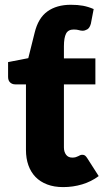

<svg xmlns="http://www.w3.org/2000/svg" viewBox="-20 -756 424 784"><path d="M238 8Q201 8 172.8 -2.8Q144.5 -13.5 125.2 -33.2Q106 -53 96 -81Q86 -109 86 -143.5V-411.5H42Q30 -411.5 21.5 -419.2Q13 -427 13 -442V-502.5L95.5 -518.5L121.5 -622.5Q136 -682.5 173.8 -709.5Q211.5 -736.5 269 -736.5Q297.5 -736.5 319 -732.5Q340.5 -728.5 362.5 -719L351 -659Q346 -641.5 336.2 -636Q326.5 -630.5 317.5 -630.5Q313 -630.5 309.5 -631.2Q306 -632 302 -633Q298 -634 293 -634.8Q288 -635.5 281 -635.5Q258.5 -635.5 249.8 -618.8Q241 -602 241 -567V-517.5H369.5V-411.5H241V-154Q241 -136 249.8 -124.2Q258.5 -112.5 275 -112.5Q283.5 -112.5 289.2 -114.2Q295 -116 299.2 -118.2Q303.5 -120.5 307.2 -122.2Q311 -124 316 -124Q323 -124 327.2 -120.8Q331.5 -117.5 336 -110.5L383 -37Q353 -14.5 315.5 -3.2Q278 8 238 8Z"/></svg>

Font: Lato Black
Style: Regular
Weight: 900
Designer: Lukasz Dziedzic
Foundry: tyPoland Lukasz Dziedzic
Version: Version 2.007; 2014-02-27